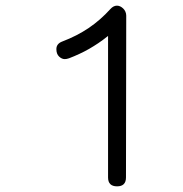

<svg xmlns="http://www.w3.org/2000/svg" viewBox="-20 -639 642 675"><path d="M222.7 -434.1Q214.4 -431.2 207.5 -431.2Q197.3 -431.2 187.7 -440.2Q178.2 -449.2 178.2 -466.3Q178.2 -485.4 199.2 -493.2Q250.5 -512.7 291.7 -540.5Q333 -568.4 368.2 -607.4Q378.9 -619.1 391.1 -619.1Q397 -619.1 402.6 -616.5Q408.2 -613.8 413.1 -609.1Q418 -604.5 420.9 -597.9Q423.8 -591.3 423.8 -584L422.9 -15.1Q422.9 16.1 391.6 16.1Q359.9 16.1 359.9 -15.1V-512.7Q342.3 -498.5 325.9 -487.5Q309.6 -476.6 293 -467Q276.4 -457.5 259 -449.5Q241.7 -441.4 222.7 -434.1Z"/></svg>

Font: Erica Type
Style: Regular
Weight: 400
Designer: Peter Wiegel
Foundry: Peter Wiegel
Version: Version 1.000 2010 initial release